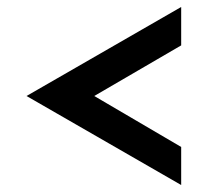

<svg xmlns="http://www.w3.org/2000/svg" viewBox="-20 -516 634 550"><path d="M499 -386 250 -241 499 -95V14L56 -241L499 -496Z"/></svg>

Font: Reem Kufi Ink
Style: Regular
Weight: 400
Designer: Khaled Hosny
Version: Version 1.7